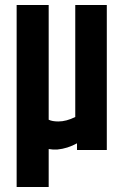

<svg xmlns="http://www.w3.org/2000/svg" viewBox="-20 -604 502 773"><path d="M283 -584H410V0H290V-27Q252 -6 211 -2Q192 -1 176 -4V149H47V-584H176V-122Q190 -115 215 -115Q247 -115 283 -133Z"/></svg>

Font: Khand ExtraBold
Style: Regular
Weight: 800
Designer: Sanchit Sawaria and Jyotish Sonowal (Devanagari), Satya Rajpurohit (Latin)
Foundry: Indian Type Foundry
Version: Version 2.000;PS 1.0;hotconv 1.0.79;makeotf.lib2.5.61930